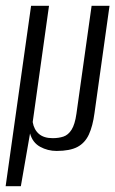

<svg xmlns="http://www.w3.org/2000/svg" viewBox="-20 -515 399 664"><path d="M-0.5 129 87.5 -495H149.5L93.1 -92.9Q97.5 -66.7 114.6 -51.9Q131.7 -37.2 162.1 -37.2Q183 -37.2 199.5 -42.7Q216 -48.2 227.5 -66.4Q239.1 -84.7 244.3 -121.5L296.8 -495H358.8L306.8 -124Q300.8 -78.9 287.3 -49.7Q273.8 -20.6 247.8 -6.8Q221.8 7 175.6 7Q145 7 118.8 -7.4Q92.5 -21.9 83.9 -53.6L52.1 129Z"/></svg>

Font: Alumni Sans Thin
Style: Italic
Weight: 100
Italic angle: -8°
Designer: Robert E. Leuschke
Foundry: Robert E. Leuschke
Version: Version 1.016